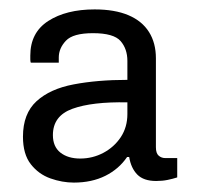

<svg xmlns="http://www.w3.org/2000/svg" viewBox="-20 -718 425 408"><path d="M137 -330Q112.1 -330 87.1 -338.9Q62.1 -347.8 45.5 -369Q28.8 -390.3 28.8 -427.6Q28.8 -476.5 57.6 -502.9Q86.3 -529.2 136.7 -538.7Q187.1 -548.3 250.7 -548.3V-588.6Q250.7 -614.1 236.2 -630.8Q221.6 -647.5 177.5 -647.5Q135.2 -647.5 120.1 -631.5Q104.9 -615.4 104.9 -595.9V-584.9H45.4Q44.4 -587.4 44.4 -592Q44.4 -596.5 44.4 -600Q44.4 -648.8 82.5 -673.4Q120.7 -698 181.1 -698Q223.8 -698 252.9 -685.7Q281.9 -673.4 296.6 -650Q311.3 -626.7 311.3 -594.1V-405.2Q311.3 -392.2 317.2 -387.2Q323.1 -382.1 331 -382.1H356.6V-341Q347.4 -338 336.2 -335.7Q325.1 -333.4 311.8 -333.4Q285.2 -333.4 271.7 -347.1Q258.3 -360.9 254.5 -384.4H250.1Q232.7 -358.8 203.9 -344.4Q175 -330 137 -330ZM150.4 -381.1Q176.7 -381.1 199.6 -393.2Q222.6 -405.4 236.7 -426.6Q250.7 -447.9 250.7 -475.6V-500.5Q175.9 -502 134.1 -486.9Q92.4 -471.9 92.4 -430.9Q92.4 -406.4 108.4 -393.7Q124.5 -381.1 150.4 -381.1Z"/></svg>

Font: Archivo Variable SemiBold
Style: Regular
Weight: 600
Designer: Hector Gatti
Foundry: Omnibus-Type
Version: Version 2.001